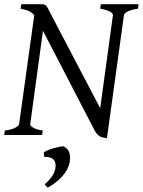

<svg xmlns="http://www.w3.org/2000/svg" viewBox="-20 -635 672 903"><path d="M628.9 -594.2Q596.7 -589.4 580.3 -580.8Q564 -572.3 563 -564L482.9 15.1Q472.7 13.7 464.4 11.7Q456.1 9.8 449.2 5.9Q442.4 2 436.5 -4.6Q430.7 -11.2 424.8 -22L182.1 -490.2L122.1 -50.8Q120.6 -44.9 134.3 -35.6Q147.9 -26.4 181.2 -21L178.2 0H0L2.9 -21Q36.1 -25.4 52.5 -34.7Q68.8 -43.9 69.8 -50.8L141.1 -563.5Q128.4 -578.1 113.3 -584.2Q98.1 -590.3 77.1 -594.2L80.1 -615.2H167Q177.7 -615.2 183.8 -614.7Q189.9 -614.3 194.6 -610.6Q199.2 -606.9 203.4 -599.1Q207.5 -591.3 214.8 -577.1L451.2 -126L511.2 -564Q511.7 -566.9 508.8 -571Q505.9 -575.2 498.8 -579.3Q491.7 -583.5 480 -587.4Q468.3 -591.3 451.2 -594.2L454.1 -615.2H631.8ZM307.1 131.3Q299.8 164.1 273.2 194.1Q246.6 224.1 204.6 247.6L189.9 232.4Q210.9 213.9 223.1 197Q235.4 180.2 240.2 158.2Q245.1 132.8 233.6 117.7Q222.2 102.5 188 102.5L185.5 83Q189.9 78.1 202.6 72.5Q215.3 66.9 230.5 62.5Q245.6 58.1 259.5 55.4Q273.4 52.7 279.8 53.7Q301.8 65.4 306.9 86.2Q312 106.9 307.1 131.3Z"/></svg>

Font: GentiumAlt
Style: Italic
Weight: 400
Italic angle: -7°
Designer: J. Victor Gaultney
Version: Version 1.02; 2005; OFL release